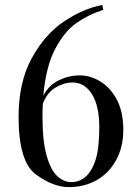

<svg xmlns="http://www.w3.org/2000/svg" viewBox="-20 -743 557 777"><path d="M273.9 -409.2Q238.8 -409.2 204.3 -388.4Q169.9 -367.7 153.3 -322.8Q151.9 -298.3 151.9 -272Q151.9 -172.9 168.7 -113.5Q185.5 -54.2 211.9 -30Q238.3 -5.9 269.5 -5.9Q300.8 -5.9 325.9 -27.3Q351.1 -48.8 366.5 -95.2Q381.8 -141.6 381.8 -228Q381.8 -314.5 352.1 -361.8Q322.3 -409.2 273.9 -409.2ZM55.2 -270Q55.2 -410.2 108.4 -507.3Q161.6 -604.5 239 -656.2Q316.4 -708 394 -723.1L397.9 -703.1Q336.9 -683.6 288.3 -649.2Q239.7 -614.7 202.6 -543.5Q165.5 -472.2 155.3 -356Q177.7 -398.4 218.3 -418.2Q258.8 -438 302.7 -438Q346.7 -438 387.9 -412.1Q429.2 -386.2 454.1 -337.2Q479 -288.1 479 -217.8Q479 -147.5 449.5 -94.2Q419.9 -41 370.1 -13.4Q320.3 14.2 257.8 14.2Q195.3 14.2 125.2 -37.1Q55.2 -88.4 55.2 -270Z"/></svg>

Font: PlayfairDisplay-Regular
Style: Regular
Weight: 400
Designer: Claus Eggers Sørensen
Foundry: Claus Eggers Sørensen
Version: Version 1.002;PS 001.002;hotconv 1.0.70;makeotf.lib2.5.58329